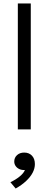

<svg xmlns="http://www.w3.org/2000/svg" viewBox="-20 -740 278 1098"><path d="M82 0V-720H156V0ZM69.5 338 39.5 302Q69.5 288 92.5 269.2Q115.5 250.5 122.5 232Q106 233.5 92 227.5Q78 221.5 69.8 210Q61.5 198.5 61.5 184Q61.5 161.5 77.5 147Q93.5 132.5 118.5 132.5Q146 132.5 162.8 150.2Q179.5 168 179.5 198.5Q179.5 223 166.8 247.5Q154 272 129.2 295.2Q104.5 318.5 69.5 338Z"/></svg>

Font: Geologica Cursive ExtraLight
Style: Regular
Weight: 250
Designer: Sindre Bremnes, Frode Helland
Foundry: Monokrom Skriftforlag AS
Version: Version 1.010;gftools[0.9.28]